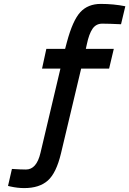

<svg xmlns="http://www.w3.org/2000/svg" viewBox="-20 -719 661 982"><path d="M104 243Q70 243 34 235L21 232L41 145Q86 148 113 148Q167 148 187 63L289 -368H195L217 -469H313L322 -503Q352 -615 391 -657Q430 -699 495.5 -699Q561 -699 621 -687L599 -595Q535 -598 503 -598Q471 -598 453 -571.5Q435 -545 424 -492L419 -469H562L538 -368H395L292 65Q268 166 224.5 204.5Q181 243 104 243Z"/></svg>

Font: Titillium Web SemiBold
Style: Italic
Weight: 600
Italic angle: -13°
Version: Version 1.002;PS 57.000;hotconv 1.0.70;makeotf.lib2.5.55311